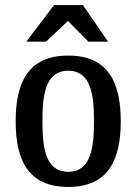

<svg xmlns="http://www.w3.org/2000/svg" viewBox="-20 -730 538 760"><path d="M250 10C408 10 458 -96 458 -250C458 -404 408 -510 250 -510C92 -510 42 -404 42 -250C42 -96 92 10 250 10ZM250 -50C158 -50 148 -150 148 -250C148 -350 158 -450 250 -450C342 -450 352 -350 352 -250C352 -150 342 -50 250 -50ZM308 -710H194L84 -565H162L249 -647L330 -565H408Z"/></svg>

Font: Hermeneus One
Style: Regular
Weight: 400
Designer: Rodrigo Fuenzalida, Pablo Impallari
Foundry: Pablo Impallari, Rodrigo Fuenzalida
Version: Version 1.002